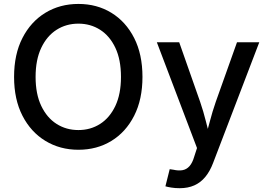

<svg xmlns="http://www.w3.org/2000/svg" viewBox="-20 -758 1371 985"><path d="M382.3 10.3Q287.6 10.3 212.9 -35.2Q138.2 -80.6 95.2 -164.3Q52.2 -248 52.2 -363.3Q52.2 -479.5 95.2 -563.2Q138.2 -647 212.9 -692.4Q287.6 -737.8 382.3 -737.8Q477.1 -737.8 551.3 -692.4Q625.5 -647 668.2 -563.2Q710.9 -479.5 710.9 -363.3Q710.9 -248 668.2 -164.1Q625.5 -80.1 551.3 -34.9Q477.1 10.3 382.3 10.3ZM382.3 -90.8Q444.3 -90.8 493.7 -122.3Q543 -153.8 571.8 -214.6Q600.6 -275.4 600.6 -363.3Q600.6 -452.1 571.8 -512.9Q543 -573.7 493.7 -605.2Q444.3 -636.7 382.3 -636.7Q319.8 -636.7 270.3 -605.2Q220.7 -573.7 191.7 -512.7Q162.6 -451.7 162.6 -363.3Q162.6 -275.4 191.7 -214.6Q220.7 -153.8 270.3 -122.3Q319.8 -90.8 382.3 -90.8ZM828.6 197.8 850.6 109.9 870.1 112.8Q896 118.7 916.5 115Q937 111.3 952.1 94.5Q967.3 77.6 976.6 44.9L990.7 1.5L784.7 -541H899.4L1006.8 -235.4Q1023.9 -185.5 1036.1 -136.2Q1048.3 -86.9 1062 -38.1H1030.3Q1043.9 -86.9 1056.9 -136.5Q1069.8 -186 1086.9 -235.4L1195.8 -541H1310.1L1073.2 78.1Q1057.1 120.6 1033.4 149.4Q1009.8 178.2 977.1 192.9Q944.3 207.5 901.9 207.5Q878.4 207.5 858.9 204.3Q839.4 201.2 828.6 197.8Z"/></svg>

Font: Inter 17pt Medium
Style: Regular
Weight: 500
Version: Version 4.001;git-66647c0bb